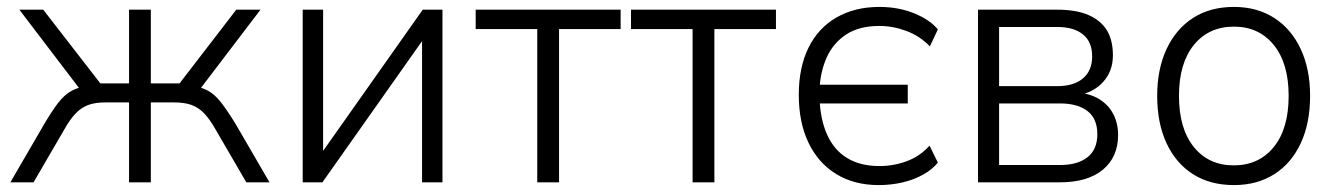

<svg xmlns="http://www.w3.org/2000/svg" viewBox="-20 -527 3864 555"><path d="M10 0 107 -167Q130 -206 148 -229.5Q166 -253 187 -264.5Q208 -276 238 -279L218 -260L36 -499H105L270 -286H353V-499H416V-286H499L663 -499H733L551 -260L531 -279Q560 -276 580 -265.5Q600 -255 618.5 -231.5Q637 -208 662 -167L759 0H692L603 -153Q586 -183 570 -199.5Q554 -216 534 -223.5Q514 -231 482 -231H416V0H353V-231H286Q255 -231 235 -223.5Q215 -216 199 -199.5Q183 -183 166 -153L77 0Z M855 0V-499H914V-71H900L1202 -499H1259V0H1200V-428H1214L912 0Z M1533 0V-443H1355V-499H1774V-443H1596V0Z M1982 0V-443H1804V-499H2223V-443H2045V0Z M2520 8Q2449 8 2397 -24Q2345 -56 2317 -114.5Q2289 -173 2289 -253Q2289 -332 2317 -389Q2345 -446 2398 -476.5Q2451 -507 2522 -507Q2577 -507 2622.5 -488.5Q2668 -470 2691 -442L2668 -393Q2639 -423 2600 -437.5Q2561 -452 2522 -452Q2463 -452 2425.5 -427Q2388 -402 2369.5 -360.5Q2351 -319 2349 -268L2340 -282H2604V-228H2340L2349 -243Q2351 -182 2371 -137.5Q2391 -93 2429 -70Q2467 -47 2522 -47Q2563 -47 2601 -61Q2639 -75 2667 -106L2691 -57Q2675 -37 2648 -22Q2621 -7 2588 0.5Q2555 8 2520 8Z M2807 0V-499H3036Q3091 -499 3126.5 -483.5Q3162 -468 3179.5 -439.5Q3197 -411 3197 -367Q3197 -322 3169.5 -291Q3142 -260 3097 -252V-259Q3133 -256 3159 -239.5Q3185 -223 3198.5 -196.5Q3212 -170 3212 -137Q3212 -73 3168 -36.5Q3124 0 3044 0ZM2868 -50H3044Q3095 -50 3123.5 -72.5Q3152 -95 3152 -139Q3152 -184 3123.5 -206Q3095 -228 3044 -228H2868ZM2868 -278H3036Q3084 -278 3110.5 -300.5Q3137 -323 3137 -364Q3137 -406 3110.5 -427.5Q3084 -449 3036 -449H2868Z M3547 8Q3478 8 3428.5 -23.5Q3379 -55 3352 -113Q3325 -171 3325 -250Q3325 -327 3352 -385Q3379 -443 3428.5 -475Q3478 -507 3547 -507Q3614 -507 3663.5 -475Q3713 -443 3740 -385Q3767 -327 3767 -250Q3767 -171 3740 -113Q3713 -55 3663.5 -23.5Q3614 8 3547 8ZM3546 -49Q3619 -49 3662 -102Q3705 -155 3705 -250Q3705 -344 3662 -397Q3619 -450 3547 -450Q3474 -450 3431 -397Q3388 -344 3388 -250Q3388 -155 3431 -102Q3474 -49 3546 -49Z"/></svg>

Font: Nunitoga
Style: Light
Weight: 300
Designer: Vernon Adams
Foundry: Vernon Adams
Version: Version 1.0